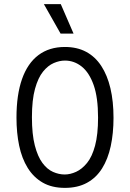

<svg xmlns="http://www.w3.org/2000/svg" viewBox="-20 -900 631 932"><path d="M295 12Q232 12 187.5 -13.5Q143 -39 114.5 -85Q86 -131 73 -193Q60 -255 60 -329Q60 -440 87 -516.5Q114 -593 166.5 -632.5Q219 -672 295 -672Q354 -672 398 -648.5Q442 -625 471.5 -580Q501 -535 516 -471.5Q531 -408 531 -328Q531 -253 517.5 -190.5Q504 -128 475.5 -82.5Q447 -37 402 -12.5Q357 12 295 12ZM294 -53Q321 -53 349.5 -66Q378 -79 402.5 -109Q427 -139 441.5 -193Q456 -247 456 -329Q456 -427 434.5 -487.5Q413 -548 376.5 -577Q340 -606 295 -606Q269 -606 241 -594Q213 -582 189 -552.5Q165 -523 150 -469Q135 -415 135 -331Q135 -248 149 -194Q163 -140 186 -109Q209 -78 237.5 -65.5Q266 -53 294 -53ZM274 -737 193 -880H275L337 -737Z"/></svg>

Font: Bricolage Grotesque SemiCondensed Light
Style: Regular
Weight: 300
Width: 4
Designer: Mathieu Triay
Foundry: Atelier Triay
Version: Version 1.000;gftools[0.9.30]